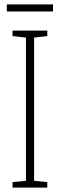

<svg xmlns="http://www.w3.org/2000/svg" viewBox="-20 -853 272 873"><path d="M221 -833H11V-801H221ZM195 0V-25L135 -31V-682L195 -689V-714H37V-689L98 -682V-31L37 -25V0Z"/></svg>

Font: Noto Sans Myanmar ExtraCondensed ExtraLight
Style: Regular
Weight: 200
Width: 2
Designer: Monotype Design Team
Foundry: Monotype Imaging Inc.
Version: Version 2.107